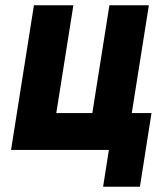

<svg xmlns="http://www.w3.org/2000/svg" viewBox="-20 -570 640 730"><path d="M372 140 394 0H22L109 -550H259L194 -140H331L396 -550H546L481 -140H556L512 140Z"/></svg>

Font: JetBrains Mono ExtraBold
Style: Italic
Weight: 800
Italic angle: -9°
Monospace: yes
Designer: Philipp Nurullin, Konstantin Bulenkov
Foundry: JetBrains
Version: Version 2.305; ttfautohint (v1.8.4.7-5d5b)